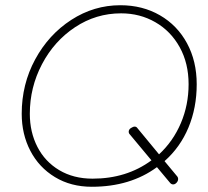

<svg xmlns="http://www.w3.org/2000/svg" viewBox="-20 -729 795 734"><path d="M658 -54Q661 -50 661 -45Q661 -37 655 -30.5Q649 -24 642 -24Q636 -24 631 -29L580 -90Q478 -15 331 -15Q251 -15 190 -52Q129 -89 96 -152.5Q63 -216 63 -294Q63 -407 114.5 -502Q166 -597 252.5 -653Q339 -709 440 -709Q525 -709 591.5 -670.5Q658 -632 695 -563.5Q732 -495 732 -407Q732 -317 700.5 -241.5Q669 -166 609 -113ZM559 -116 474 -218Q472 -222 472 -225Q472 -234 480.5 -239.5Q489 -245 495 -245Q500 -245 503 -242L588 -139Q642 -189 671.5 -258.5Q701 -328 701 -407Q701 -487 667 -548.5Q633 -610 574 -644Q515 -678 443 -678Q347 -678 267 -625Q187 -572 140.5 -483.5Q94 -395 94 -294Q94 -224 123 -167.5Q152 -111 206.5 -78.5Q261 -46 334 -46Q464 -46 559 -116Z"/></svg>

Font: Mali ExtraLight
Style: Italic
Weight: 275
Italic angle: -10°
Version: Version 1.000; ttfautohint (v1.6)